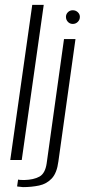

<svg xmlns="http://www.w3.org/2000/svg" viewBox="-20 -655 347 786"><path d="M22 0 112 -635H159L69 0ZM74 111Q69 110 60.5 109.5Q52 109 50 108L54 80Q56 81 64 81.5Q72 82 79 82Q118 81 141.5 68Q165 55 171 14L242 -495H289L219 6Q213 53 192 75.5Q171 98 140 104.5Q109 111 74 111ZM278 -557Q266 -557 258 -565.5Q250 -574 250 -586Q250 -597 258 -605Q266 -613 278 -613Q290 -613 298.5 -605Q307 -597 307 -586Q307 -574 298.5 -565.5Q290 -557 278 -557Z"/></svg>

Font: Alumni Sans Thin Light
Style: Italic
Weight: 300
Italic angle: -8°
Version: Version 1.016